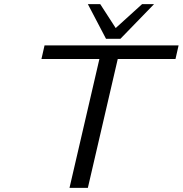

<svg xmlns="http://www.w3.org/2000/svg" viewBox="-20 -911 886 931"><path d="M406 -891H466L541 -775L669 -891H727L564 -723H494ZM181 -625 196 -691H846L831 -625H551L406 0H317L462 -625Z"/></svg>

Font: Coval
Style: Light Italic
Weight: 300
Foundry: Context Ltd
Version: Version 001.000